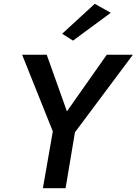

<svg xmlns="http://www.w3.org/2000/svg" viewBox="-20 -987 717 1007"><path d="M561 -920 477 -967 306 -810 363 -774ZM540 -700 331 -403 225 -700H96L257 -298L205 0H324L373 -293L677 -700Z"/></svg>

Font: Jost Medium
Style: Italic
Weight: 500
Italic angle: -5°
Version: Version 3.710